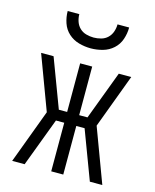

<svg xmlns="http://www.w3.org/2000/svg" viewBox="-112 -817 723 893"><g transform="rotate(15 250.0 -370.0)"><path d="M33 0 130 -260 33 -520H93L181 -286H221V-520H279V-286H319L407 -520H467L370 -260L467 0H407L319 -234H279V0H221V-234H181L93 0ZM250 -600Q221 -600 192.5 -608Q164 -616 142.5 -635.5Q121 -655 111.5 -683Q102 -711 102 -740H158Q158 -722 164 -704.5Q170 -687 183 -674.5Q196 -662 214 -657Q232 -652 250 -652Q268 -652 286 -657Q304 -662 317 -674.5Q330 -687 336 -704.5Q342 -722 342 -740H398Q398 -711 388.5 -683Q379 -655 357.5 -635.5Q336 -616 307.5 -608Q279 -600 250 -600Z"/></g></svg>

Font: Iosevka Term Curly Light
Style: Regular
Weight: 300
Designer: Belleve Invis
Foundry: Belleve Invis
Version: Version 32.3.0